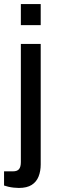

<svg xmlns="http://www.w3.org/2000/svg" viewBox="-42 -743 280 948"><path d="M61 -619V-723H159V-619ZM51 185Q40 185 26 183.5Q12 182 -1 179Q-14 176 -22 173V103H22Q43 103 52 92Q61 81 61 57V-526H159V69Q159 102 148.5 128.5Q138 155 114.5 170Q91 185 51 185Z"/></svg>

Font: Archivo SemiCondensed Medium
Style: Regular
Weight: 500
Width: 4
Designer: Hector Gatti
Foundry: Omnibus-Type
Version: Version 2.001